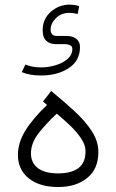

<svg xmlns="http://www.w3.org/2000/svg" viewBox="-20 -792 491 811"><path d="M273.9 -772.5Q280.8 -772.5 292 -771.2Q303.2 -770 314.5 -766.1L308.1 -732.9Q287.6 -737.8 273.9 -737.8Q238.3 -737.8 216.1 -715.3Q193.8 -692.9 193.8 -667Q193.8 -640.1 220.7 -640.1H261.7Q286.1 -640.1 302 -628.2Q317.9 -616.2 317.9 -593.3Q317.9 -535.6 270.5 -504.4Q223.1 -473.1 152.8 -473.1Q106 -473.1 71.8 -487.3L87.4 -519.5Q101.1 -513.7 117.2 -510.5Q133.3 -507.3 153.8 -507.3Q184.1 -507.3 214.6 -516.4Q245.1 -525.4 265.4 -543Q285.6 -560.5 285.6 -585.4Q285.6 -597.2 275.6 -601.3Q265.6 -605.5 254.4 -605.5H217.8Q190.9 -605.5 175.5 -619.6Q160.2 -633.8 160.2 -663.1Q160.2 -712.4 194.8 -742.4Q229.5 -772.5 273.9 -772.5ZM178.7 -348.6 161.6 -363.3 196.3 -407.7Q250.5 -363.3 295.9 -321.3Q341.3 -279.3 368.4 -237.1Q395.5 -194.8 395.5 -149.4Q395.5 -78.6 348.4 -40.3Q301.3 -2 225.6 -2Q147.5 -2 101.6 -38.6Q55.7 -75.2 55.7 -137.7Q55.7 -189 86.9 -240Q118.2 -291 178.7 -348.6ZM341.3 -153.3Q341.3 -179.7 322.5 -207.5Q303.7 -235.4 275.9 -262Q248 -288.6 219.7 -312Q176.8 -272 143.8 -230.2Q110.8 -188.5 110.8 -144Q110.8 -103.5 140.6 -81.5Q170.4 -59.6 225.1 -59.6Q281.2 -59.6 311.3 -82Q341.3 -104.5 341.3 -153.3Z"/></svg>

Font: Vazirmatn UI ExtraLight
Style: Regular
Weight: 200
Designer: Saber Rastikerdar
Foundry: Saber Rastikerdar
Version: Version 33.003